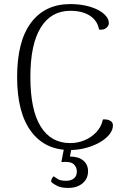

<svg xmlns="http://www.w3.org/2000/svg" viewBox="-20 -723 628 942"><path d="M534 -107Q534 -86 517.5 -64.5Q501 -43 471 -25.5Q441 -8 402.5 2.5Q364 13 322 13Q200 13 132 -79Q64 -171 64 -345Q64 -521 132.5 -612Q201 -703 325 -703Q365 -703 399.5 -695.5Q434 -688 459.5 -675Q485 -662 499.5 -645Q514 -628 514 -610Q514 -596 501 -585.5Q488 -575 466 -578Q458 -622 421 -646Q384 -670 325 -670Q231 -670 180 -588Q129 -506 129 -345Q129 -184 179.5 -102.5Q230 -21 324 -21Q361 -21 394 -34.5Q427 -48 452 -74Q477 -100 485 -137Q498 -138 508.5 -135.5Q519 -133 526.5 -126.5Q534 -120 534 -107ZM333 -5 323 45Q365 45 388.5 64.5Q412 84 412 117Q412 154 385 176.5Q358 199 315 199Q281 199 261.5 189.5Q242 180 231 169Q230 162 234.5 153.5Q239 145 243 142Q250 147 263.5 155.5Q277 164 304 164Q328 164 342.5 152.5Q357 141 357 118Q357 97 341.5 82.5Q326 68 281 72L296 -5Z"/></svg>

Font: Arima Thin Light
Style: Regular
Weight: 300
Version: Version 1.100